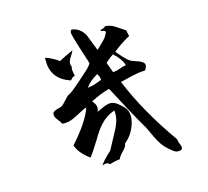

<svg xmlns="http://www.w3.org/2000/svg" viewBox="-119 -915 1238 1141"><g transform="rotate(-15 500.0 -344.5)"><path d="M828 85Q817 82 787 56Q764 35 751.5 17Q739 -1 722 -35L693 -97Q665 -143 627 -213.5Q589 -284 539 -378Q512 -371 483 -359.5Q454 -348 423 -332Q444 -308 444 -288Q444 -274 437 -264Q443 -266 452 -270Q461 -274 472 -279Q504 -294 523 -294Q527 -294 531 -293.5Q535 -293 539 -292Q556 -288 581 -265Q608 -242 614 -228Q630 -192 616 -145Q597 -81 547 -40Q546 -22 521 3Q508 16 501.5 25.5Q495 35 493 42Q483 43 467 46Q451 49 429 56Q422 46 407 46Q395 46 383 52Q397 28 451 -22L509 -130Q527 -164 533.5 -192.5Q540 -221 536 -246Q484 -228 446 -186Q422 -161 387 -101Q348 -38 327 -12Q264 -58 248 -108Q350 -221 380 -306Q372 -305 355 -296.5Q338 -288 312 -274Q266 -249 233 -249Q229 -249 224.5 -249Q220 -249 216 -250Q214 -259 196 -281Q181 -299 181 -314Q181 -321 184 -328Q195 -339 227 -346Q243 -349 259 -368Q289 -401 291 -402Q297 -405 305 -409.5Q313 -414 323 -421Q331 -428 344 -438.5Q357 -449 375 -465L430 -514Q448 -530 456.5 -541Q465 -552 466 -556Q466 -557 464.5 -561Q463 -565 461 -573Q453 -598 441 -634.5Q429 -671 415 -719Q410 -736 408 -746Q406 -756 406 -757Q406 -767 412 -776Q465 -772 494 -719L533 -619L575 -660Q587 -671 595 -683.5Q603 -696 608 -709Q607 -717 597.5 -719Q588 -721 579 -723Q580 -730 595 -733Q610 -737 611 -744Q627 -743 642.5 -738.5Q658 -734 674 -723L728 -687Q729 -680 730.5 -671Q732 -662 736 -651Q700 -631 674 -613Q648 -595 632 -581L661 -547Q673 -534 684.5 -523.5Q696 -513 707 -506L754 -489Q786 -477 786 -458Q786 -446 774 -428Q755 -428 735 -425Q715 -422 692 -417L618 -399Q661 -295 720 -191Q779 -87 853 17Q853 24 855.5 33Q858 42 862 50Q864 55 865.5 59.5Q867 64 867 67Q867 73 864 81Q847 90 828 85ZM333 -485Q219 -523 219 -634Q219 -639 219 -644.5Q219 -650 220 -655Q258 -643 301 -613Q315 -621 336.5 -631.5Q358 -642 387 -655Q387 -649 370 -623Q354 -600 354 -582Q354 -573 359 -563Q356 -556 356 -546Q356 -542 357 -536.5Q358 -531 359 -525Q360 -519 361 -513Q362 -507 362 -503Q360 -504 357 -504Q351 -504 345 -497Q336 -487 333 -485ZM588 -468Q606 -468 632 -477.5Q658 -487 672 -488Q661 -529 614 -570Q597 -560 565 -531Q570 -518 575.5 -502.5Q581 -487 588 -468ZM419 -417Q430 -418 442.5 -420.5Q455 -423 469 -428L507 -442Q507 -464 493 -481Q441 -450 419 -417Z"/></g></svg>

Font: Yuji Hentaigana Akari
Style: Regular
Weight: 400
Designer: Kataoka Yuji
Foundry: Kinuta Font Factory
Version: Version 3.002